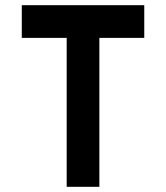

<svg xmlns="http://www.w3.org/2000/svg" viewBox="-20 -720 640 740"><path d="M64 -574V-700H536V-574H363V0H237V-574Z"/></svg>

Font: Fliege Mono Thin
Style: Regular
Weight: 100
Version: Version 0.020;Glyphs 3.3 (3306)